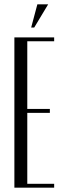

<svg xmlns="http://www.w3.org/2000/svg" viewBox="-20 -873 296 893"><path d="M139.2 -745.1H125L153.8 -853H204.1ZM46.9 -699.2H231.9V-681.2H106.9V-366.2H211.9V-348.1H106.9V-18.1H231.9V0H46.9Z"/></svg>

Font: Moniqa Narrow Heading
Style: Regular
Weight: 400
Width: 4
Designer: Rajesh Rajput
Foundry: Rajesh Rajput
Version: Version 1.000